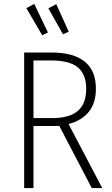

<svg xmlns="http://www.w3.org/2000/svg" viewBox="-20 -949 567 969"><path d="M443 0 279 -314 262 -313H149V0H102V-684H238Q464 -684 464 -501Q464 -429 428 -384.5Q392 -340 326 -323L496 0ZM415 -501Q415 -573 373.5 -608.5Q332 -644 235 -644H149V-353H244Q330 -353 372.5 -389Q415 -425 415 -501ZM153 -929 222 -785 193 -771 113 -908ZM264 -928 327 -789 298 -776 224 -907Z"/></svg>

Font: Fira Sans Condensed ExtraLight
Style: Regular
Weight: 275
Width: 3
Designer: Carrois Corporate & Edenspiekermann AG
Foundry: Carrois Corporate GbR & Edenspiekermann AG
Version: Version 4.203